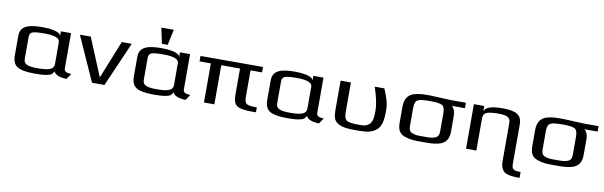

<svg xmlns="http://www.w3.org/2000/svg" viewBox="-55 -1278 6465 2054"><g transform="rotate(10 3178.0 -251.0)"><path d="M626 -103V-484H516V-432C510 -481 394 -494 320 -494C167 -494 75 -468 75 -357V-144C75 -85 93 -45 129 -23C165 -1 226 10 314 10C369 10 411 8 439 3C495 -7 504 -16 524 -51C537 -16 583 4 663 7L704 -54C652 -56 626 -65 626 -103ZM338 -52C246 -52 186 -62 186 -127V-366C186 -393 196 -411 217 -419C237 -427 281 -431 348 -431C458 -431 514 -409 514 -366V-127C514 -61 435 -52 338 -52Z M1285 -484H1177L1014 -78H1008L840 -484H722L939 0H1074Z M1919 -103V-484H1809V-432C1803 -481 1687 -494 1613 -494C1460 -494 1368 -468 1368 -357V-144C1368 -85 1386 -45 1422 -23C1458 -1 1519 10 1607 10C1662 10 1704 8 1732 3C1788 -7 1797 -16 1817 -51C1830 -16 1876 4 1956 7L1997 -54C1945 -56 1919 -65 1919 -103ZM1631 -52C1539 -52 1479 -62 1479 -127V-366C1479 -393 1489 -411 1510 -419C1530 -427 1574 -431 1641 -431C1751 -431 1807 -409 1807 -366V-127C1807 -61 1728 -52 1631 -52ZM1666 -540 1702 -710H1567L1603 -540Z M2586 -131V-425H2711V-484H2032V-425H2155V0H2268V-425H2472V-137C2472 -78 2486 -39 2515 -21C2543 -2 2597 7 2676 7C2684 7 2712 6 2721 6V-47H2712C2616 -47 2586 -58 2586 -131Z M3368 -103V-484H3258V-432C3252 -481 3136 -494 3062 -494C2909 -494 2817 -468 2817 -357V-144C2817 -85 2835 -45 2871 -23C2907 -1 2968 10 3056 10C3111 10 3153 8 3181 3C3237 -7 3246 -16 3266 -51C3279 -16 3325 4 3405 7L3446 -54C3394 -56 3368 -65 3368 -103ZM3080 -52C2988 -52 2928 -62 2928 -127V-366C2928 -393 2938 -411 2959 -419C2979 -427 3023 -431 3090 -431C3200 -431 3256 -409 3256 -366V-127C3256 -61 3177 -52 3080 -52Z M3820 10C3918 10 3968 4 4020 -33C4079 -75 4089 -154 4089 -252C4089 -292 4084 -328 4075 -359C4067 -390 4051 -432 4030 -484H3925C3960 -377 3977 -296 3977 -239C3977 -171 3975 -110 3937 -80C3906 -55 3883 -53 3822 -53C3755 -53 3712 -60 3694 -74C3675 -87 3666 -118 3666 -165V-484H3554V-166C3554 -95 3563 -50 3613 -22C3666 8 3723 10 3820 10Z M4533 -494C4454 -494 4423 -495 4364 -481C4284 -462 4254 -405 4254 -321V-153C4254 -82 4273 -35 4332 -14C4395 10 4437 10 4533 10C4609 10 4644 10 4702 -3C4780 -21 4812 -72 4812 -153V-319C4812 -368 4799 -403 4773 -425H4915V-484H4757C4736 -484 4555 -494 4533 -494ZM4697 -140C4697 -100 4689 -74 4655 -62C4617 -48 4592 -49 4533 -49C4473 -49 4448 -48 4410 -62C4377 -74 4369 -100 4369 -140V-336C4369 -381 4380 -408 4403 -419C4425 -430 4469 -435 4533 -435C4597 -435 4640 -430 4663 -419C4685 -408 4697 -381 4697 -336Z M5523 64V-355C5523 -461 5456 -494 5313 -494C5192 -494 5126 -471 5114 -425V-484H5002V0H5114V-350C5114 -381 5125 -402 5148 -413C5170 -424 5214 -430 5280 -430C5309 -430 5332 -428 5351 -424C5394 -414 5410 -391 5410 -350V69C5410 117 5424 152 5450 175C5477 197 5530 208 5609 208H5620V144C5536 144 5523 130 5523 64Z M5974 -494C5895 -494 5864 -495 5805 -481C5725 -462 5695 -405 5695 -321V-153C5695 -82 5714 -35 5773 -14C5836 10 5878 10 5974 10C6050 10 6085 10 6143 -3C6221 -21 6253 -72 6253 -153V-319C6253 -368 6240 -403 6214 -425H6356V-484H6198C6177 -484 5996 -494 5974 -494ZM6138 -140C6138 -100 6130 -74 6096 -62C6058 -48 6033 -49 5974 -49C5914 -49 5889 -48 5851 -62C5818 -74 5810 -100 5810 -140V-336C5810 -381 5821 -408 5844 -419C5866 -430 5910 -435 5974 -435C6038 -435 6081 -430 6104 -419C6126 -408 6138 -381 6138 -336Z"/></g></svg>

Font: Gamestation Extended
Style: Regular
Weight: 400
Width: 7
Designer: Jonas Hecksher
Foundry: Jonas Hecksher, Playtypeª, e-types AS
Version: Version 1.003